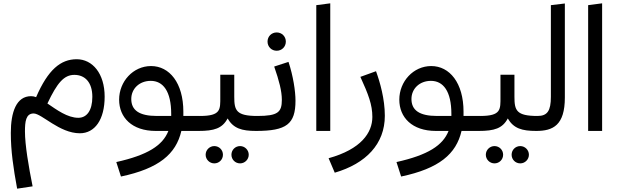

<svg xmlns="http://www.w3.org/2000/svg" viewBox="-20 -787 3709 1154"><path d="M83 347 176 333C152 214 130 84 130 3C130 -55 135 -105 182 -105C231 -105 337 14 460 14C550 14 609 -68 609 -206C609 -345 536 -431 441 -431C345 -431 269 -369 197 -203C187 -207 177 -209 167 -209C78 -209 45 -113 45 12C45 120 60 222 83 347ZM427 -337C490 -337 535 -293 535 -205C535 -122 501 -79 451 -79C385 -79 321 -127 265 -165C324 -290 365 -337 427 -337Z M679 187 707 274C935 226 1038 139 1070 0H1173L1193 -46L1181 -90H1082V-116C1082 -289 998 -390 888 -390C780 -390 696 -297 696 -188C696 -81 773 0 916 0H992C958 87 868 145 679 187ZM886 -301C960 -301 1009 -239 1009 -102V-90H923C816 -90 769 -125 769 -192C769 -254 818 -301 886 -301Z M1173 0C1267 0 1316 -15 1348 -75C1383 -15 1433 0 1519 0L1539 -45L1527 -90C1400 -90 1388 -123 1388 -205V-338H1304V-205C1304 -129 1309 -90 1182 -90L1153 -45ZM1423 195C1451 195 1475 172 1475 143C1475 114 1451 91 1423 91C1394 91 1371 114 1371 143C1371 172 1394 195 1423 195ZM1268 195C1297 195 1320 172 1320 143C1320 114 1297 91 1268 91C1240 91 1216 114 1216 143C1216 172 1240 195 1268 195Z M1499 -45 1519 0C1702 0 1756 -41 1756 -182C1756 -239 1742 -331 1714 -415L1628 -387C1658 -301 1674 -239 1674 -187C1674 -113 1651 -90 1527 -90ZM1643 -482C1674 -482 1698 -506 1698 -537C1698 -568 1674 -592 1643 -592C1612 -592 1588 -568 1588 -537C1588 -506 1612 -482 1643 -482Z M1965 0V-767L1881 -756V0Z M1955 164 1992 251C2180 196 2293 78 2293 -91C2293 -192 2264 -293 2240 -359L2146 -325C2194 -220 2218 -158 2218 -84C2218 11 2150 110 1955 164Z M2363 187 2391 274C2619 226 2722 139 2754 0H2857L2877 -46L2865 -90H2766V-116C2766 -289 2682 -390 2572 -390C2464 -390 2380 -297 2380 -188C2380 -81 2457 0 2600 0H2676C2642 87 2552 145 2363 187ZM2570 -301C2644 -301 2693 -239 2693 -102V-90H2607C2500 -90 2453 -125 2453 -192C2453 -254 2502 -301 2570 -301Z M2857 0C2951 0 3000 -15 3032 -75C3067 -15 3117 0 3203 0L3223 -45L3211 -90C3084 -90 3072 -123 3072 -205V-338H2988V-205C2988 -129 2993 -90 2866 -90L2837 -45ZM3107 195C3135 195 3159 172 3159 143C3159 114 3135 91 3107 91C3078 91 3055 114 3055 143C3055 172 3078 195 3107 195ZM2952 195C2981 195 3004 172 3004 143C3004 114 2981 91 2952 91C2924 91 2900 114 2900 143C2900 172 2924 195 2952 195Z M3203 0C3304 0 3375 -34 3375 -201V-766L3291 -756V-205C3291 -121 3270 -90 3211 -90L3183 -45Z M3599 0V-767L3515 -756V0Z"/></svg>

Font: FiraGO Unicode
Style: Regular
Weight: 400
Designer: bBox Type
Foundry: bBox Type GmbH
Version: Version 1.001;PS 001.001;hotconv 1.0.88;makeotf.lib2.5.64775